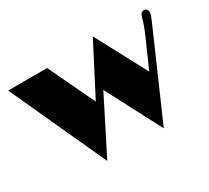

<svg xmlns="http://www.w3.org/2000/svg" viewBox="-115 -733 1030 944"><g transform="rotate(-30 399.5 -261.0)"><path d="M2 -521.5H223.1L348.1 -258.8L495.6 -543.9L649.4 -255.4L719.2 -413.6Q731.9 -442.9 740 -465.3Q748 -487.8 751.5 -502.9Q754.9 -517.1 761.7 -523.7Q768.6 -530.3 777.3 -530.3Q787.1 -530.3 792.7 -523.4Q798.3 -516.6 798.3 -510.7Q798.3 -506.3 797.6 -501.7Q796.9 -497.1 793.5 -487.1Q790 -477.1 782.5 -459.7Q774.9 -442.4 761.7 -412.1L571.8 22L408.7 -290L251 22Z"/></g></svg>

Font: Limelight
Style: Regular
Weight: 400
Designer: Nicole Fally with help from Eben Sorkin
Foundry: Nicole Fally with help from Eben Sorkin
Version: Version 1.002